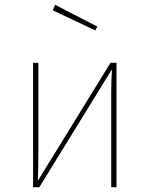

<svg xmlns="http://www.w3.org/2000/svg" viewBox="-20 -781 624 801"><path d="M210 -761 386 -670 378 -654 200 -738ZM466 -519V0H444V-394Q444 -442 447 -492L144 0H118V-519H140V-146Q140 -73 138 -27L441 -519Z"/></svg>

Font: FiraGO Thin
Style: Regular
Weight: 100
Designer: bBox Type
Foundry: bBox Type GmbH
Version: Version 1.001;PS 001.001;hotconv 1.0.88;makeotf.lib2.5.64775